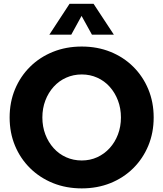

<svg xmlns="http://www.w3.org/2000/svg" viewBox="-20 -997 877 1031"><path d="M418.9 14.6Q335 14.6 264.4 -13.9Q193.8 -42.5 141.6 -94Q89.4 -145.5 60.5 -214.8Q31.7 -284.2 31.7 -366.2Q31.7 -448.2 60.5 -517.6Q89.4 -586.9 141.4 -638.4Q193.4 -689.9 264.2 -718.5Q335 -747.1 418.9 -747.1Q502.9 -747.1 573.5 -718.5Q644 -689.9 695.8 -638.4Q747.6 -586.9 776.4 -517.6Q805.2 -448.2 805.2 -366.2Q805.2 -284.2 776.4 -214.8Q747.6 -145.5 695.8 -94Q644 -42.5 573.5 -13.9Q502.9 14.6 418.9 14.6ZM418.9 -135.3Q463.9 -135.3 502.2 -152.8Q540.5 -170.4 569.1 -201.9Q597.7 -233.4 613.5 -275.4Q629.4 -317.4 629.4 -366.2Q629.4 -415 613.5 -457Q597.7 -499 569.3 -530.8Q541 -562.5 502.4 -579.8Q463.9 -597.2 418.9 -597.2Q374 -597.2 335.2 -579.8Q296.4 -562.5 267.8 -530.8Q239.3 -499 223.4 -457Q207.5 -415 207.5 -366.2Q207.5 -317.4 223.4 -275.4Q239.3 -233.4 267.8 -201.7Q296.4 -169.9 335.2 -152.6Q374 -135.3 418.9 -135.3ZM591.3 -811H473.6L418 -911.6L362.8 -811H245.1L353.5 -976.6H482.4Z"/></svg>

Font: Kumbh Sans ExtraBold
Style: Regular
Weight: 800
Version: Version 1.005